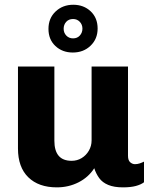

<svg xmlns="http://www.w3.org/2000/svg" viewBox="-20 -798 665 828"><path d="M225 10Q146.5 10 102 -33.5Q57.5 -77 57.5 -157.5V-511H214.5V-191Q214.5 -148 233 -126.2Q251.5 -104.5 289 -104.5Q312.5 -104.5 332 -116.2Q351.5 -128 363.2 -148.2Q375 -168.5 375 -192.5V-511H532V-126Q532 -106.5 541.5 -98.2Q551 -90 562 -90Q572 -90 582 -93.2Q592 -96.5 601 -101V-12Q588 -2 565.8 4Q543.5 10 510.5 10Q472 10 446.8 -0.5Q421.5 -11 407.8 -30Q394 -49 386.5 -72.5Q361.5 -33.5 318.8 -11.8Q276 10 225 10ZM294 -571.5Q249 -571.5 219 -599.5Q189 -627.5 189 -673.5Q189 -719.5 219.8 -748.5Q250.5 -777.5 296 -777.5Q341 -777.5 371 -749.2Q401 -721 401 -675Q401 -630 370.5 -600.8Q340 -571.5 294 -571.5ZM295 -632.5Q313.5 -632.5 324.5 -645Q335.5 -657.5 335.5 -674.5Q335.5 -692 324 -704Q312.5 -716 295 -716Q276.5 -716 265.5 -703.8Q254.5 -691.5 254.5 -674Q254.5 -656.5 266 -644.5Q277.5 -632.5 295 -632.5Z"/></svg>

Font: Chivo Medium
Style: Regular
Weight: 500
Designer: Hector Gatti
Foundry: Omnibus-Type
Version: Version 2.002